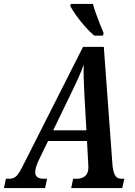

<svg xmlns="http://www.w3.org/2000/svg" viewBox="-60 -951 681 971"><path d="M-40 0 -30 -47H-13Q10 -47 24 -61.5Q38 -76 62 -125L360 -714H465L508 -128Q510 -89 520 -68Q530 -47 554 -47H569L558 0H300L310 -47H328Q355 -47 371 -61Q387 -75 387 -106Q387 -111 386.5 -117Q386 -123 386 -127L380 -238H183L135 -139Q126 -119 122 -105Q118 -91 118 -80Q118 -47 162 -47H178L168 0ZM299 -478 209 -292H377L367 -469Q365 -513 363.5 -550.5Q362 -588 364 -624Q350 -588 336 -556.5Q322 -525 299 -478ZM416 -771Q394 -790 370 -817Q346 -844 326 -872Q306 -900 295 -921L298 -931H410Q416 -909 425.5 -882Q435 -855 445.5 -829Q456 -803 464 -784L461 -771Z"/></svg>

Font: Noto Serif ExtraCondensed SemiBold
Style: Italic
Weight: 600
Width: 2
Italic angle: -12°
Designer: Monotype Design Team
Foundry: Monotype Imaging Inc.
Version: Version 2.013